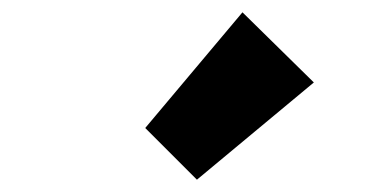

<svg xmlns="http://www.w3.org/2000/svg" viewBox="-20 -864 600 312"><path d="M300 -572 216 -656 374 -844 490 -730Z"/></svg>

Font: Assistant ExtraBold
Style: Regular
Weight: 800
Designer: Hebrew By Ben Nathan, Latin by Paul Hunt
Version: Version 2.001;PS 002.001;hotconv 1.0.88;makeotf.lib2.5.64775